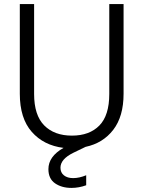

<svg xmlns="http://www.w3.org/2000/svg" viewBox="-20 -719 701 940"><path d="M585 -699V-260Q585 -149 534.5 -83.5Q484 -18 399 0L339 29Q276 60 276 102Q276 126 293 139.5Q310 153 338 153Q368 153 402 139V188Q366 201 330 201Q282 201 249.5 178.5Q217 156 217 109Q217 47 291 5Q194 -7 135.5 -73.5Q77 -140 77 -260V-699H147V-259Q147 -155 196.5 -105Q246 -55 332 -55Q418 -55 466.5 -104.5Q515 -154 515 -259V-699Z"/></svg>

Font: Poppins-Tabular Light
Style: Regular
Weight: 300
Designer: Ninad Kale (Devanagari), Jonny Pinhorn (Latin)
Foundry: Indian Type Foundry
Version: Version 4.004